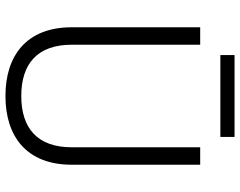

<svg xmlns="http://www.w3.org/2000/svg" viewBox="-108 -758 880 704"><g transform="rotate(90 332.0 -406.0)"><path d="M332 14C482 14 584 -65 584 -229V-700H520V-229C520 -104 451 -44 332 -44C213 -44 144 -104 144 -229V-700H80V-229C80 -65 182 14 332 14ZM182 -774H482V-826H182Z"/></g></svg>

Font: Meta Space Light
Style: Regular
Weight: 300
Designer: Meta Pool / Florian Karsten
Foundry: Meta Pool / Florian Karsten
Version: Version 2.000;Glyphs 3.1.1 (3137)